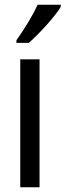

<svg xmlns="http://www.w3.org/2000/svg" viewBox="-20 -786 275 806"><path d="M235 -757V-766H138C117 -721 87 -671 49 -617V-606H101C142 -642 210 -715 235 -757ZM146 0V-537H65V0Z"/></svg>

Font: Noto Sans Myanmar UI ExtraCondensed
Style: Regular
Weight: 400
Width: 2
Designer: Monotype Design Team
Foundry: Monotype Imaging Inc.
Version: Version 2.103